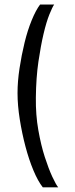

<svg xmlns="http://www.w3.org/2000/svg" viewBox="-20 -759 327 839"><path d="M167 59.6Q145.5 32.2 126 -14.6Q106.4 -61.5 91.3 -118.7Q76.2 -175.8 66.4 -237.3Q56.6 -298.8 56.6 -352.5Q56.6 -403.3 65.4 -460.9Q74.2 -518.6 87.4 -572.8Q100.6 -627 118.7 -670.9Q136.7 -714.8 155.3 -739.3H216.8Q209 -728.5 195.8 -695.8Q182.6 -663.1 170.4 -611.3Q158.2 -559.6 147.9 -489.7Q137.7 -419.9 136.7 -333Q135.7 -256.8 147.5 -190.4Q159.2 -124 175.8 -72.8Q192.4 -21.5 208.5 13.2Q224.6 47.9 234.4 59.6Z"/></svg>

Font: Allerta
Style: Regular
Weight: 400
Designer: Matt McInerney
Foundry: Matt McInerney
Version: Version 1.0